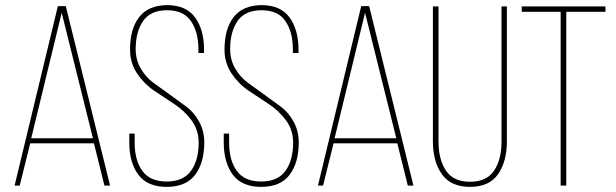

<svg xmlns="http://www.w3.org/2000/svg" viewBox="-20 -725 2406 750"><path d="M347 -165H98L57 0H37L206 -701H237L410 0H388ZM221 -675 102 -185H343Z M632 -705Q707 -705 742 -657Q777 -609 777 -531V-518H755V-532Q755 -600 726 -642.5Q697 -685 633 -685Q568 -685 539 -643Q510 -601 510 -533Q510 -491 530 -457Q550 -423 579.5 -401.5Q609 -380 644 -355Q679 -330 708.5 -308Q738 -286 758 -249.5Q778 -213 778 -169Q778 -90 742.5 -42.5Q707 5 631 5Q556 5 520.5 -42.5Q485 -90 485 -169V-203H506V-168Q506 -99 536 -57.5Q566 -16 631 -16Q696 -16 726 -57.5Q756 -99 756 -168Q756 -217 728.5 -254.5Q701 -292 661.5 -318Q622 -344 582.5 -370.5Q543 -397 515.5 -438Q488 -479 488 -532Q488 -612 523.5 -658Q559 -704 632 -705Z M1001 -705Q1076 -705 1111 -657Q1146 -609 1146 -531V-518H1124V-532Q1124 -600 1095 -642.5Q1066 -685 1002 -685Q937 -685 908 -643Q879 -601 879 -533Q879 -491 899 -457Q919 -423 948.5 -401.5Q978 -380 1013 -355Q1048 -330 1077.5 -308Q1107 -286 1127 -249.5Q1147 -213 1147 -169Q1147 -90 1111.5 -42.5Q1076 5 1000 5Q925 5 889.5 -42.5Q854 -90 854 -169V-203H875V-168Q875 -99 905 -57.5Q935 -16 1000 -16Q1065 -16 1095 -57.5Q1125 -99 1125 -168Q1125 -217 1097.5 -254.5Q1070 -292 1030.5 -318Q991 -344 951.5 -370.5Q912 -397 884.5 -438Q857 -479 857 -532Q857 -612 892.5 -658Q928 -704 1001 -705Z M1532 -165H1283L1242 0H1222L1391 -701H1422L1595 0H1573ZM1406 -675 1287 -185H1528Z M1693 -700V-172Q1693 -102 1722 -58.5Q1751 -15 1816 -15Q1881 -15 1910 -58.5Q1939 -102 1939 -172V-700H1960V-173Q1960 -94 1925.5 -44.5Q1891 5 1816 5Q1741 5 1706 -44.5Q1671 -94 1671 -173V-700Z M2192 0H2170V-679H2018V-700H2345V-679H2192Z"/></svg>

Font: TypoPRO Bebas Neue
Style: Regular
Weight: 300
Designer: Ryoichi Tsunekawa
Foundry: Ryoichi Tsunekawa
Version: Version 001.003